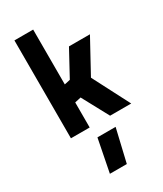

<svg xmlns="http://www.w3.org/2000/svg" viewBox="-245 -789 1009 1189"><g transform="rotate(-30 259.0 -194.5)"><path d="M206 0V-179L250 -189L352 0H503L367 -263L496 -499H346L247 -317L206 -308V-700H72V0ZM171 311H292L347 77H217Z"/></g></svg>

Font: TitilliumMaps29L
Style: 999 wt
Weight: 900
Designer: Campivisivi
Foundry: Accademia di Belle Arti di Urbino and students of MA course of Visual design